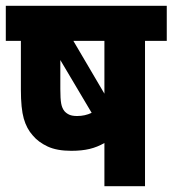

<svg xmlns="http://www.w3.org/2000/svg" viewBox="-20 -642 595 662"><path d="M555 -622V-501H480V0H340V-149Q316 -135 289 -128.5Q262 -122 226 -122Q176 -122 144 -137Q112 -152 93 -175Q72 -198 62 -233Q52 -268 52 -333V-501H0V-622ZM340 -501H233L340 -319ZM202 -259Q209 -251 219 -246.5Q229 -242 246 -242Q273 -242 296 -253L188 -435V-335Q188 -301 191 -285Q194 -269 202 -259Z"/></svg>

Font: Noto Sans Condensed ExtraBold
Style: Italic
Weight: 800
Width: 3
Italic angle: -12°
Designer: Monotype Design Team
Foundry: Monotype Imaging Inc.
Version: Version 2.013; ttfautohint (v1.8.4.7-5d5b)